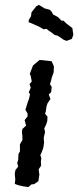

<svg xmlns="http://www.w3.org/2000/svg" viewBox="-20 -750 318 780"><path d="M43 -60 54 -73 50 -88 54 -102 55 -124 61 -135V-164L71 -181V-197L69 -214L71 -226L86 -240L80 -262L92 -277V-289L83 -304L87 -316L92 -333L98 -349L102 -367L97 -375L105 -394L100 -408L109 -419L105 -441L101 -450L114 -484L125 -493L140 -506H148L184 -502L190 -501L199 -480L198 -456L190 -434L188 -424L183 -408L190 -397L188 -376L178 -366L185 -348L173 -330L169 -318L166 -297L163 -288L173 -276L172 -258L167 -243L160 -229L163 -213L158 -192V-184L159 -170L156 -150L150 -133L144 -120L148 -106L146 -95L147 -77L137 -62L140 -41L136 -14L119 -2L108 -1L95 10L75 7L53 2L40 -3L42 -20L40 -45ZM251 -584 239 -588 238 -589 228 -596 222 -600 214 -605 202 -608 192 -616 176 -627 169 -633 157 -631 138 -642 111 -654 96 -660 97 -669 106 -684 108 -700 128 -725 138 -730 148 -724 155 -720 161 -716 183 -710 190 -702 196 -691 215 -681 230 -666H238L249 -655L257 -649L266 -642L274 -636L276 -621L278 -609L272 -592Z"/></svg>

Font: Winky Rough Light
Style: Italic
Weight: 300
Italic angle: -8.97852°
Designer: Simon Atzbach
Foundry: typofactur
Version: Version 1.206; ttfautohint (v1.8.4.7-5d5b)